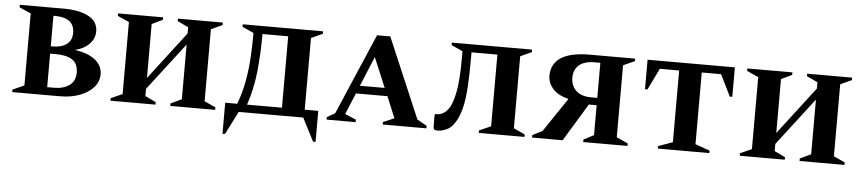

<svg xmlns="http://www.w3.org/2000/svg" viewBox="-42 -822 5512 1227"><g transform="rotate(5 2713.5 -208.5)"><path d="M44 0V-16L118 -49V-511L44 -544V-560H326Q425 -560 485 -528.5Q545 -497 545 -433Q545 -388 512 -353Q479 -318 420 -303Q503 -292 550 -255Q597 -218 597 -162Q597 -116 565.5 -79.5Q534 -43 478 -21.5Q422 0 350 0ZM272 -509H264V-313H276Q332 -313 365.5 -337.5Q399 -362 399 -411Q399 -509 272 -509ZM302 -266H264V-51H308Q370 -51 407 -79Q444 -107 444 -159Q444 -217 407 -241.5Q370 -266 302 -266Z M674 0V-16L748 -49V-511L674 -544V-560H963V-544L894 -511V-165L1128 -471V-511L1058 -544V-560H1346V-544L1274 -511V-49L1346 -16V0H1058V-16L1128 -49V-400L894 -95V-49L963 -16V0Z M1474 -544V-560H1989V-544L1916 -511V-51H2003V148H1987L1911 0H1497L1422 148H1406V-51H1483Q1510 -122 1524 -198Q1538 -274 1542.5 -349.5Q1547 -425 1547 -495V-511ZM1770 -51V-509H1605V-497Q1605 -387 1593.5 -272Q1582 -157 1546 -51Z M2061 0V-16L2112 -45L2335 -565H2420L2639 -51L2701 -16V0H2421V-16L2492 -46L2435 -183H2233L2176 -46L2247 -16V0ZM2254 -234H2413L2333 -425Z M3037 0V-16L3112 -49V-509H2946V-476Q2946 -358 2941 -284Q2936 -210 2925.5 -164Q2915 -118 2899 -83Q2872 -27 2838 -9.5Q2804 8 2775 8Q2757 8 2751.5 3Q2746 -2 2746 -16V-91L2750 -96H2759Q2798 -96 2827 -130Q2856 -164 2872 -244.5Q2888 -325 2888 -464V-511L2815 -544V-560H3330V-544L3258 -511V-49L3330 -16V0Z M3575 0H3379V-16L3442 -48L3589 -266Q3517 -285 3486 -322.5Q3455 -360 3455 -404Q3455 -480 3516 -520Q3577 -560 3702 -560H3991V-544L3918 -511V-49L3991 -16V0H3707V-16L3772 -50V-242H3722ZM3733 -289H3772V-514H3735Q3670 -514 3636 -485Q3602 -456 3602 -404Q3602 -353 3635.5 -321Q3669 -289 3733 -289Z M4186 0V-16L4278 -49V-509H4154L4087 -371H4071V-560H4631V-371H4615L4547 -509H4423V-49L4516 -16V0Z M4711 0V-16L4785 -49V-511L4711 -544V-560H5000V-544L4931 -511V-165L5165 -471V-511L5095 -544V-560H5383V-544L5311 -511V-49L5383 -16V0H5095V-16L5165 -49V-400L4931 -95V-49L5000 -16V0Z"/></g></svg>

Font: Spectral SC
Style: Bold
Weight: 700
Designer: Jean-Baptiste Levee
Foundry: Production Type
Version: Version 2.001